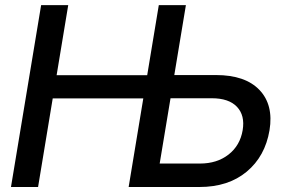

<svg xmlns="http://www.w3.org/2000/svg" viewBox="-20 -748 1135 768"><path d="M23.9 0 144.5 -727.5H252.9L206.5 -447.3H568.8L615.2 -727.5H723.6L677.2 -447.8H843.8Q960.9 -447.8 1017.8 -388.2Q1074.7 -328.6 1058.1 -227.1Q1040.5 -122.6 966.8 -61.3Q893.1 0 777.8 0H494.6L553.2 -354.5H190.9L132.3 0ZM662.1 -355 618.7 -93.8H779.8Q848.1 -93.8 894.3 -129.9Q940.4 -166 950.7 -227.5Q960.4 -286.1 928 -320.6Q895.5 -355 827.1 -355Z"/></svg>

Font: Inter Display Medium
Style: Italic
Weight: 500
Italic angle: -9.39999°
Designer: Rasmus Andersson
Foundry: rsms
Version: Version 4.000;git-a52131595